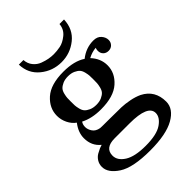

<svg xmlns="http://www.w3.org/2000/svg" viewBox="-246 -760 1067 1067"><g transform="rotate(-45 287.5 -226.0)"><path d="M32.2 75.2Q32.2 53.2 43.2 35.6Q54.2 18.1 71 8.5Q87.9 -1 98.4 -5.4Q108.9 -9.8 118.2 -12.2Q74.2 -47.4 74.2 -107.9Q74.2 -153.8 107.9 -196.8Q84 -213.9 70.1 -242.4Q56.2 -271 56.2 -301.8Q56.2 -361.8 105.5 -406Q154.8 -450.2 254.9 -450.2Q339.8 -450.2 389.2 -417Q437 -455.1 495.1 -455.1Q525.9 -455.1 542 -436.5Q558.1 -418 558.1 -397Q558.1 -378.9 546.1 -366.5Q534.2 -354 515.1 -354Q496.1 -354 484.1 -366Q472.2 -377.9 472.2 -397Q472.2 -406.7 476.1 -417Q443.8 -414.1 414.1 -397.9Q454.1 -355 454.1 -301.8Q454.1 -241.7 404.5 -197.8Q355 -153.8 254.9 -153.8Q183.1 -153.8 132.8 -180.2Q123 -167 123 -147Q123 -127.9 136 -108.4Q148.9 -88.9 178.2 -84Q183.1 -83 254.9 -83Q314.9 -83 343 -82Q371.1 -81.1 405.5 -74.5Q439.9 -67.9 466.8 -55.2Q542 -17.1 542 71.8Q542 127.9 477.5 164.6Q413.1 201.2 287.1 201.2Q152.3 201.2 92.3 162.1Q32.2 123 32.2 75.2ZM107.9 -652.8H144Q146 -623 163.1 -602.1Q180.2 -581.1 204.6 -572Q229 -563 248.5 -559.6Q268.1 -556.2 286.1 -556.2Q311 -556.2 338.1 -561.5Q365.2 -566.9 394.5 -590.3Q423.8 -613.8 427.2 -652.8H462.9Q460 -578.6 407 -536.4Q354 -494.1 286.1 -494.1Q216.3 -494.1 163.1 -537.6Q109.9 -581.1 107.9 -652.8ZM118.2 73.2Q118.2 111.3 160.6 138.2Q203.1 165 287.1 165Q375 165 415.5 137Q456.1 108.9 456.1 75.2Q456.1 13.2 312 13.2H194.8Q118.2 13.2 118.2 73.2ZM167.5 -331.3Q167 -320.8 167 -302Q167 -283.2 167.5 -272.7Q168 -262.2 172.4 -244.1Q176.8 -226.1 185.8 -216.1Q194.8 -206.1 212.4 -198Q230 -189.9 254.9 -189.9Q279.8 -189.9 297.4 -198Q314.9 -206.1 324 -216.1Q333 -226.1 337.4 -244.1Q341.8 -262.2 342.3 -272.7Q342.8 -283.2 342.8 -302Q342.8 -320.8 342.3 -331.3Q341.8 -341.8 337.4 -359.9Q333 -377.9 324 -387.9Q314.9 -397.9 297.4 -406Q279.8 -414.1 254.9 -414.1Q230 -414.1 212.4 -406Q194.8 -397.9 185.8 -387.9Q176.8 -377.9 172.4 -359.9Q168 -341.8 167.5 -331.3Z"/></g></svg>

Font: CMU Serif
Style: Bold
Weight: 700
Version: Version 0.7.0